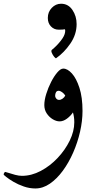

<svg xmlns="http://www.w3.org/2000/svg" viewBox="-72 -703 506 1048"><path d="M378.4 -97.2Q378.4 -43 365 15.9Q351.6 74.7 327.4 129.9Q303.2 185.1 270.8 229.2Q238.3 273.4 200.2 299.6Q162.1 325.7 121.1 325.7Q88.9 325.7 57.9 314.9Q26.9 304.2 2 289.6Q-22.9 274.9 -37.6 263.2Q-52.2 251.5 -52.2 249.5Q-52.2 246.1 -49.1 240.7Q-45.9 235.4 -43.5 235.4Q-41 235.4 -25.1 240.7Q-9.3 246.1 11.2 251.5Q31.7 256.8 47.9 256.8Q99.6 256.8 150.4 230Q201.2 203.1 242.4 159.4Q283.7 115.7 308.6 64.5Q333.5 13.2 333.5 -35.2Q333.5 -52.2 331.5 -64.9Q329.6 -77.6 326.2 -89.4Q313.5 -70.3 293.5 -55.4Q273.4 -40.5 253.4 -40.5Q235.4 -40.5 216.1 -52Q196.8 -63.5 183.3 -83.5Q169.9 -103.5 169.9 -129.4Q169.9 -156.2 180.4 -190.2Q190.9 -224.1 207 -255.6Q223.1 -287.1 241 -307.9Q258.8 -328.6 273.4 -328.6Q296.4 -328.6 320.6 -302Q344.7 -275.4 361.6 -223.6Q378.4 -171.9 378.4 -97.2ZM284.2 -181.6Q277.3 -192.4 266.8 -200Q256.3 -207.5 248 -207.5Q238.3 -207.5 233.6 -199.5Q229 -191.4 229 -179.2Q229 -172.4 235.1 -165Q241.2 -157.7 250.5 -157.7Q260.3 -157.7 270.3 -165Q280.3 -172.4 284.2 -181.6ZM346.2 -571.3Q346.2 -515.1 312.3 -465.6Q278.3 -416 234.4 -385.3Q231.9 -383.3 223.9 -392.8Q215.8 -402.3 210.7 -414.6Q205.6 -426.8 211.9 -431.6Q238.3 -453.1 259.5 -480.2Q280.8 -507.3 283.2 -526.9Q285.6 -544.9 280 -543Q274.4 -541 248.5 -541Q223.1 -541 206.1 -558.8Q189 -576.7 189 -605Q189 -637.7 210.7 -660.2Q232.4 -682.6 261.2 -682.6Q300.3 -682.6 323.2 -648.9Q346.2 -615.2 346.2 -571.3Z"/></svg>

Font: Scheherazade New Medium
Style: Regular
Weight: 500
Designer: SIL International
Foundry: SIL International
Version: Version 4.000